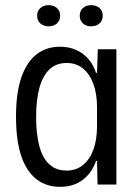

<svg xmlns="http://www.w3.org/2000/svg" viewBox="-20 -715 535 744"><path d="M212 9Q173 9 141.5 -7.5Q110 -24 87.5 -57.5Q65 -91 53.5 -142Q42 -193 42 -262Q42 -357 63.5 -417Q85 -477 123 -505.5Q161 -534 212 -534Q247 -534 275 -521.5Q303 -509 322.5 -486.5Q342 -464 352 -433H356L359 -524H431V0H358L356 -91H352Q336 -45 300.5 -18Q265 9 212 9ZM238 -54Q275 -54 301.5 -75.5Q328 -97 342 -135.5Q356 -174 356 -226V-299Q356 -352 341.5 -390.5Q327 -429 301 -450Q275 -471 239 -471Q198 -471 172 -446.5Q146 -422 133 -375.5Q120 -329 120 -262Q120 -195 132.5 -148.5Q145 -102 171.5 -78Q198 -54 238 -54ZM333 -613Q314 -613 301.5 -624Q289 -635 289 -654Q289 -673 301.5 -684Q314 -695 333 -695Q353 -695 365.5 -684Q378 -673 378 -654Q378 -635 365.5 -624Q353 -613 333 -613ZM169 -613Q149 -613 136.5 -624Q124 -635 124 -654Q124 -673 136.5 -684Q149 -695 169 -695Q188 -695 200.5 -684Q213 -673 213 -654Q213 -635 200.5 -624Q188 -613 169 -613Z"/></svg>

Font: Mona Sans SemiCondensed
Style: Regular
Weight: 400
Width: 4
Designer: Deni Anggara
Foundry: GitHub
Version: Version 2.000